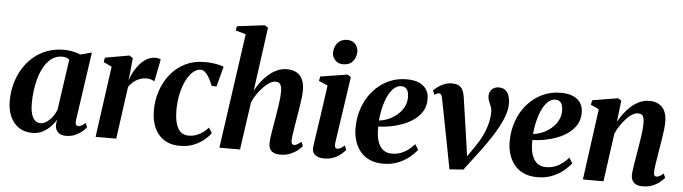

<svg xmlns="http://www.w3.org/2000/svg" viewBox="-50 -1026 4430 1246"><g transform="rotate(5 2165.5 -403.0)"><path d="M463.5 -96Q461 -75.5 466.2 -67.5Q471.5 -59.5 481.5 -59.5Q490.5 -59.5 501.5 -65.2Q512.5 -71 526.5 -84L539.5 -57Q531 -45.5 512.5 -29.5Q494 -13.5 467 -1.5Q440 10.5 406 10.5Q371.5 10.5 353.5 -8.5Q335.5 -27.5 336.5 -58.5L341 -89.5Q327.5 -65.5 305.2 -42.5Q283 -19.5 253.5 -4.5Q224 10.5 187.5 10.5Q137 10.5 100.2 -13.8Q63.5 -38 43.8 -82Q24 -126 24 -184.5Q24 -239 37.5 -291.2Q51 -343.5 77.8 -389.5Q104.5 -435.5 143.8 -470.5Q183 -505.5 234.5 -525.2Q286 -545 348.5 -545Q376.5 -545 404.5 -538.8Q432.5 -532.5 454 -523.5L528 -543ZM385.5 -483.5Q378 -490.5 366.5 -495Q355 -499.5 339.5 -499.5Q302 -499.5 273.8 -480Q245.5 -460.5 225.2 -427.2Q205 -394 192.2 -352.5Q179.5 -311 173.8 -266.8Q168 -222.5 168 -181.5Q168 -138 176.5 -110.5Q185 -83 200.5 -70Q216 -57 235.5 -57Q251 -57 265.8 -64.8Q280.5 -72.5 294 -85.8Q307.5 -99 318.8 -116.2Q330 -133.5 338 -152.5Z M599.5 0 663.5 -462.5 609.5 -487.5 615 -517 773.5 -545 795.5 -529.5 787 -440 780 -383Q789.5 -412 805 -440.5Q820.5 -469 841.2 -492.8Q862 -516.5 887.5 -530.8Q913 -545 942 -545Q955 -545 964 -542.2Q973 -539.5 977 -536.5L948 -391.5Q944 -395.5 929.2 -401Q914.5 -406.5 894.5 -406.5Q877.5 -406.5 860.8 -401.5Q844 -396.5 829.2 -387.5Q814.5 -378.5 802.2 -366.5Q790 -354.5 781 -341L734 0Z M1148 10.5Q1061.5 10.5 1011.8 -45.8Q962 -102 961.5 -205Q961 -266.5 980 -326.8Q999 -387 1037.2 -436.5Q1075.5 -486 1133 -515.8Q1190.5 -545.5 1266 -545.5Q1295 -545.5 1329.2 -540.5Q1363.5 -535.5 1387.5 -525.5L1352.5 -393.5L1321.5 -395Q1309.5 -424.5 1296.8 -446.8Q1284 -469 1270.2 -481.2Q1256.5 -493.5 1241.5 -493.5Q1216.5 -493.5 1192.2 -473Q1168 -452.5 1148.8 -414.8Q1129.5 -377 1118 -325.5Q1106.5 -274 1107 -212.5Q1108 -159.5 1119 -126Q1130 -92.5 1150.2 -76.5Q1170.5 -60.5 1200 -60.5Q1227.5 -60.5 1251 -69.5Q1274.5 -78.5 1293.8 -92.8Q1313 -107 1328 -124L1348.5 -89Q1333.5 -67.5 1305.8 -44.5Q1278 -21.5 1238.8 -5.5Q1199.5 10.5 1148 10.5Z M1802.5 10.5Q1776 10.5 1759.2 2.2Q1742.5 -6 1735 -21.2Q1727.5 -36.5 1727.5 -58Q1727.5 -69 1729.8 -87.5Q1732 -106 1735.5 -128.5Q1739 -151 1743.2 -174.8Q1747.5 -198.5 1751 -219.5Q1754.5 -242.5 1758.5 -266.2Q1762.5 -290 1765.8 -313.5Q1769 -337 1771 -358Q1773 -379 1773 -395.5Q1772.5 -419 1768.5 -432.8Q1764.5 -446.5 1755.5 -452.5Q1746.5 -458.5 1731.5 -458.5Q1713.5 -458.5 1693.2 -446Q1673 -433.5 1652.8 -412.2Q1632.5 -391 1614.5 -364.8Q1596.5 -338.5 1584.5 -310.5L1540.5 0H1406L1512 -748L1445.5 -767L1450.5 -795L1630 -817L1652.5 -803.5L1595.5 -387Q1611 -417.5 1632.5 -445.8Q1654 -474 1680 -496.5Q1706 -519 1735.8 -532.2Q1765.5 -545.5 1798.5 -545.5Q1835 -545.5 1860.8 -531.5Q1886.5 -517.5 1900 -488.8Q1913.5 -460 1913.5 -416.5Q1913.5 -395.5 1910 -366.2Q1906.5 -337 1901.2 -305Q1896 -273 1891.5 -244.5Q1888 -225 1884.5 -203.2Q1881 -181.5 1877.5 -160.5Q1874 -139.5 1871.5 -121Q1869 -102.5 1868.5 -89Q1868.5 -72 1874 -65.8Q1879.5 -59.5 1886.5 -59.5Q1895.5 -59.5 1906.2 -65.2Q1917 -71 1933 -84.5L1945 -57.5Q1937.5 -47.5 1918.5 -31.2Q1899.5 -15 1870.5 -2.2Q1841.5 10.5 1802.5 10.5Z M2088 10.5Q2064 10.5 2045.8 3Q2027.5 -4.5 2018.2 -19.5Q2009 -34.5 2012 -57.5Q2014 -73 2018.2 -102.2Q2022.5 -131.5 2028.5 -172Q2034.5 -212.5 2041.5 -260.2Q2048.5 -308 2055.8 -359.8Q2063 -411.5 2070 -463L2012 -488L2017.5 -517L2193 -545L2216 -531L2152 -94Q2150 -75.5 2154.8 -67.8Q2159.5 -60 2169 -60Q2179 -60 2189.2 -65.5Q2199.5 -71 2215 -85L2227.5 -58Q2218.5 -46 2200 -29.8Q2181.5 -13.5 2153.5 -1.5Q2125.5 10.5 2088 10.5ZM2157 -609Q2126 -609 2106 -630.5Q2086 -652 2087 -680.5Q2088 -718 2110.5 -743.5Q2133 -769 2171.5 -769Q2206.5 -769 2225 -747.5Q2243.5 -726 2243.5 -699Q2243.5 -661.5 2221.5 -635.2Q2199.5 -609 2157 -609Z M2691.5 -98.5Q2677.5 -78 2647.5 -52.2Q2617.5 -26.5 2573.5 -7.8Q2529.5 11 2473.5 11Q2420.5 11 2382.8 -6.8Q2345 -24.5 2321.2 -55.2Q2297.5 -86 2286.2 -124.2Q2275 -162.5 2275 -203Q2275 -276 2297.8 -338.8Q2320.5 -401.5 2361.5 -448.2Q2402.5 -495 2457.8 -521.5Q2513 -548 2578 -548Q2629 -548 2661.2 -533Q2693.5 -518 2709 -492.2Q2724.5 -466.5 2724.5 -434Q2725.5 -388 2705.5 -354Q2685.5 -320 2652.5 -296Q2619.5 -272 2579.2 -257Q2539 -242 2497.8 -234.5Q2456.5 -227 2421 -226.5Q2419.5 -191.5 2424.5 -161Q2429.5 -130.5 2441.8 -107.5Q2454 -84.5 2474.2 -71.8Q2494.5 -59 2523.5 -59Q2556 -59 2583.2 -69.5Q2610.5 -80 2632.2 -97.2Q2654 -114.5 2670.5 -133.5ZM2549 -500.5Q2520 -500.5 2497.5 -478.5Q2475 -456.5 2459.2 -421.2Q2443.5 -386 2434.2 -345Q2425 -304 2422 -265.5Q2445 -268 2469.5 -276.5Q2494 -285 2516.8 -299.8Q2539.5 -314.5 2557.8 -334.5Q2576 -354.5 2586.5 -379.8Q2597 -405 2596.5 -434.5Q2596 -468.5 2583.5 -484.5Q2571 -500.5 2549 -500.5Z M2817.5 -445Q2814.5 -461 2809.2 -468.2Q2804 -475.5 2795.5 -475.5Q2787 -475.5 2780.5 -471.8Q2774 -468 2767 -463L2754.5 -491Q2763 -500 2780 -513.2Q2797 -526.5 2821.2 -536.8Q2845.5 -547 2874.5 -547Q2901.5 -547 2918.2 -537.8Q2935 -528.5 2943.8 -511Q2952.5 -493.5 2956.5 -468.5L2997.5 -188.5L3017 -48L2982 -40L3056.5 -148.5Q3086.5 -191.5 3105.2 -231.2Q3124 -271 3133.5 -309.2Q3143 -347.5 3143.5 -384.5Q3143.5 -404 3136.8 -420.2Q3130 -436.5 3123.2 -452.8Q3116.5 -469 3116.5 -486.5Q3116.5 -512.5 3133.8 -530Q3151 -547.5 3178.5 -547.5Q3206.5 -547.5 3223 -533.2Q3239.5 -519 3246.2 -496.2Q3253 -473.5 3253 -448Q3253.5 -404.5 3231 -349.8Q3208.5 -295 3165.5 -228.2Q3122.5 -161.5 3061 -82.5L2996 3.5L2905.5 10L2873 -159.5Z M3695.5 -98.5Q3681.5 -78 3651.5 -52.2Q3621.5 -26.5 3577.5 -7.8Q3533.5 11 3477.5 11Q3424.5 11 3386.8 -6.8Q3349 -24.5 3325.2 -55.2Q3301.5 -86 3290.2 -124.2Q3279 -162.5 3279 -203Q3279 -276 3301.8 -338.8Q3324.5 -401.5 3365.5 -448.2Q3406.5 -495 3461.8 -521.5Q3517 -548 3582 -548Q3633 -548 3665.2 -533Q3697.5 -518 3713 -492.2Q3728.5 -466.5 3728.5 -434Q3729.5 -388 3709.5 -354Q3689.5 -320 3656.5 -296Q3623.5 -272 3583.2 -257Q3543 -242 3501.8 -234.5Q3460.5 -227 3425 -226.5Q3423.5 -191.5 3428.5 -161Q3433.5 -130.5 3445.8 -107.5Q3458 -84.5 3478.2 -71.8Q3498.5 -59 3527.5 -59Q3560 -59 3587.2 -69.5Q3614.5 -80 3636.2 -97.2Q3658 -114.5 3674.5 -133.5ZM3553 -500.5Q3524 -500.5 3501.5 -478.5Q3479 -456.5 3463.2 -421.2Q3447.5 -386 3438.2 -345Q3429 -304 3426 -265.5Q3449 -268 3473.5 -276.5Q3498 -285 3520.8 -299.8Q3543.5 -314.5 3561.8 -334.5Q3580 -354.5 3590.5 -379.8Q3601 -405 3600.5 -434.5Q3600 -468.5 3587.5 -484.5Q3575 -500.5 3553 -500.5Z M3961.5 -392.5Q3977.5 -422 3998.2 -449.2Q4019 -476.5 4044.2 -498.5Q4069.5 -520.5 4098.5 -533Q4127.5 -545.5 4159.5 -545.5Q4213.5 -545.5 4243.8 -513.8Q4274 -482 4274 -416.5Q4274 -396 4270.5 -366.5Q4267 -337 4261.8 -305Q4256.5 -273 4252 -244.5Q4248 -218.5 4243 -189.2Q4238 -160 4234.2 -133.8Q4230.5 -107.5 4230 -89Q4229.5 -72 4234.8 -66Q4240 -60 4247 -60Q4256 -60 4267 -65.2Q4278 -70.5 4293 -84L4305 -57Q4297 -47 4278.2 -30.8Q4259.5 -14.5 4230.8 -2Q4202 10.5 4162.5 10.5Q4136.5 10.5 4120 2Q4103.5 -6.5 4095.8 -22Q4088 -37.5 4088 -58Q4088.5 -69 4090.8 -87.5Q4093 -106 4096.8 -128.5Q4100.5 -151 4104.5 -174.8Q4108.5 -198.5 4112 -219.5Q4115.5 -242.5 4119.5 -266.2Q4123.5 -290 4126.8 -313.5Q4130 -337 4132 -358Q4134 -379 4134 -395.5Q4134 -419 4130 -432.8Q4126 -446.5 4117 -452.5Q4108 -458.5 4092.5 -458.5Q4075 -458.5 4055.5 -446.5Q4036 -434.5 4017 -414Q3998 -393.5 3980.8 -367.8Q3963.5 -342 3951.5 -314.5L3908 0H3774L3837 -463L3783.5 -487.5L3789 -517.5L3956 -545L3977.5 -531.5Z"/></g></svg>

Font: Merriweather 72pt
Style: Bold Italic
Weight: 700
Italic angle: -7.8°
Version: Version 2.101